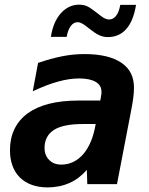

<svg xmlns="http://www.w3.org/2000/svg" viewBox="-20 -793 642 827"><path d="M444.8 -633.3C476.6 -633.3 503.9 -645 524.4 -668.5C544.4 -691.4 558.6 -726.1 565.9 -772H498C494.6 -752 488.8 -736.3 480.5 -725.6C472.7 -715.3 462.4 -709 449.7 -709C443.8 -709 439 -710.4 433.1 -712.9C427.2 -715.3 421.4 -719.2 415 -724.1L390.1 -743.2C375.5 -754.4 362.3 -763.2 353 -767.1C343.8 -771 331.5 -772.9 320.3 -772.9C291 -772.9 263.7 -760.3 241.7 -735.4C219.7 -710.4 205.6 -676.8 199.2 -634.3H267.1C270.5 -653.8 276.4 -669.4 284.7 -680.7C293 -691.9 302.7 -697.3 314 -697.3C327.1 -697.3 338.4 -689.5 349.6 -681.2C350.6 -680.2 350.1 -681.2 352.1 -679.2L376 -661.1C389.2 -650.9 400.9 -644 411.6 -639.6C422.4 -635.3 432.1 -633.3 444.8 -633.3ZM185.1 14.2C217.8 14.2 251 7.8 279.3 -4.9C306.2 -16.6 331.1 -35.2 354 -61L356 0H483.9L543.9 -312C548.8 -337.4 551.3 -350.6 553.7 -369.1C556.2 -387.2 557.1 -402.3 557.1 -414.1C557.1 -460.9 541 -497.1 502.4 -522.9C466.8 -546.9 415 -560.1 344.2 -560.1C311 -560.1 281.2 -557.1 248.5 -550.8C215.8 -544.4 180.7 -534.7 144 -522L121.1 -399.9C163.1 -419.4 197.3 -432.6 229.5 -441.4C263.2 -450.7 292.5 -455.1 320.8 -455.1C351.1 -455.1 375.5 -450.2 392.1 -440.4C408.7 -430.7 417 -416.5 417 -397.9V-389.6C417 -388.7 416.5 -386.2 416 -383.8L412.1 -359.9H317.9C222.7 -359.9 149.4 -341.3 99.1 -304.7C48.3 -267.6 22.9 -212.4 22.9 -146.5C22.9 -100.1 35.6 -58.1 65.9 -28.3C95.2 0.5 136.7 14.2 185.1 14.2ZM244.6 -84C220.7 -84 205.1 -90.8 191.9 -104C178.7 -117.2 171.9 -133.3 171.9 -156.7C171.9 -189.5 185.5 -216.3 212.4 -233.4C239.3 -250.5 280.8 -258.8 336.9 -258.8H392.1C382.8 -201.2 363.3 -157.7 338.9 -129.4C313 -99.1 279.8 -84 244.6 -84Z"/></svg>

Font: Hack
Style: Bold Oblique
Weight: 700
Italic angle: -12°
Monospace: yes
Designer: Christopher Simpkins
Foundry: Christopher Simpkins
Version: Version 2.010